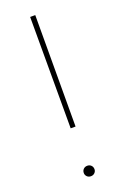

<svg xmlns="http://www.w3.org/2000/svg" viewBox="-137 -725 499 776"><g transform="rotate(-20 113.0 -336.5)"><path d="M124 -681 123 -202H102V-681ZM136 -14Q136 -5 129.5 1.5Q123 8 113 8Q103 8 96.5 1.5Q90 -5 90 -14Q90 -24 96.5 -30.5Q103 -37 113 -37Q123 -37 129.5 -30.5Q136 -24 136 -14Z"/></g></svg>

Font: Fira Sans Condensed Thin
Style: Regular
Weight: 250
Width: 3
Designer: Carrois Corporate & Edenspiekermann AG
Foundry: Carrois Corporate GbR & Edenspiekermann AG
Version: Version 4.203